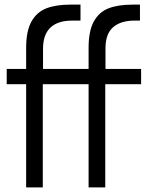

<svg xmlns="http://www.w3.org/2000/svg" viewBox="-20 -810 640 830"><path d="M93 -446H9V-512H93V-603Q93 -675.5 115.8 -716.5Q138.5 -757.5 180 -773.8Q221.5 -790 283 -790H328V-721H293Q166 -721 166 -599V-512H363V-603Q363 -675.5 385.2 -716.5Q407.5 -757.5 448.8 -773.8Q490 -790 553 -790H585V-721H563Q501.5 -721 468.8 -692.2Q436 -663.5 436 -601V-512H590V-446H435V0H363V-446H165V0H93Z"/></svg>

Font: JuliaMono Light
Style: Regular
Weight: 300
Monospace: yes
Designer: cormullion
Foundry: corm
Version: Version 0.054; ttfautohint (v1.8.4)